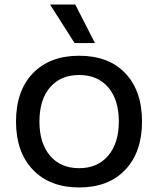

<svg xmlns="http://www.w3.org/2000/svg" viewBox="-20 -805 690 837"><path d="M394 -617.2H305.2L198.2 -785.2H308.1ZM49.8 -274.9Q49.8 -409.2 123.3 -485.6Q196.8 -562 325.2 -562Q453.6 -562 526.4 -485.6Q599.1 -409.2 599.1 -274.9Q599.1 -142.1 526.1 -64.9Q453.1 12.2 325.2 12.2Q197.3 12.2 123.5 -64.9Q49.8 -142.1 49.8 -274.9ZM325.2 -71.8Q405.3 -71.8 451.7 -126.5Q498 -181.2 498 -274.9Q498 -370.1 451.9 -424.1Q405.8 -478 325.2 -478Q244.1 -478 198 -424.1Q151.9 -370.1 151.9 -274.9Q151.9 -180.7 198.2 -126.2Q244.6 -71.8 325.2 -71.8Z"/></svg>

Font: Azeret Mono
Style: Regular
Weight: 400
Designer: Martin Vácha
Foundry: Displaay
Version: Version 1.002